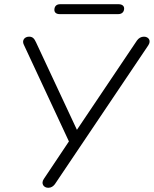

<svg xmlns="http://www.w3.org/2000/svg" viewBox="-20 -885 730 911"><path d="M209 6C223 6 233 -1 241 -12L683 -669C699 -692 685 -711 663 -711C649 -711 638 -704 630 -693L345 -269L151 -684C143 -701 136 -711 118 -711C96 -711 83 -693 93 -673L307 -214L188 -36C173 -14 187 6 209 6ZM263 -818H541C558 -818 569 -828 569 -845C569 -857 559 -865 543 -865H265C248 -865 238 -855 238 -838C238 -826 247 -818 263 -818Z"/></svg>

Font: SN Pro Light
Style: Italic
Weight: 300
Italic angle: -8.99998°
Designer: Tobias Whetton
Foundry: Supernotes
Version: Version 1.001;Glyphs 3.2 (3249)